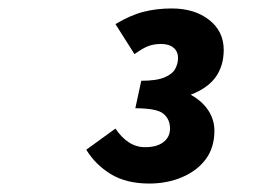

<svg xmlns="http://www.w3.org/2000/svg" viewBox="-20 -794 640 454"><path d="M333 -360Q279 -360 242.5 -382Q206 -404 184 -440L253 -490Q267 -469 284.5 -457.5Q302 -446 323 -446Q351 -446 366.5 -458Q382 -470 382 -490Q382 -512 366.5 -525Q351 -538 300 -538L314 -603Q350 -603 369 -611Q388 -619 394.5 -631.5Q401 -644 401 -657Q401 -672 390.5 -681Q380 -690 361 -690Q345 -690 332 -685.5Q319 -681 298 -666L253 -737Q288 -758 319 -766Q350 -774 386 -774Q440 -774 474.5 -747Q509 -720 509 -676Q509 -639 490.5 -612.5Q472 -586 431 -570Q458 -555 472.5 -533Q487 -511 487 -485Q487 -445 466.5 -417.5Q446 -390 410.5 -375Q375 -360 333 -360Z"/></svg>

Font: Source Code Pro ExtraBold
Style: Italic
Weight: 800
Italic angle: -11°
Monospace: yes
Designer: Paul D. Hunt, Teo Tuominen
Foundry: Adobe Systems Incorporated
Version: Version 1.016;hotconv 1.0.116;makeotfexe 2.5.65601